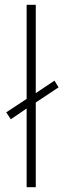

<svg xmlns="http://www.w3.org/2000/svg" viewBox="-20 -780 264 800"><path d="M91 0V-328L25 -283L6 -312L91 -368V-760H129V-392L207 -444L224 -416L129 -353V0Z"/></svg>

Font: Noto Sans Bengali UI ExtraLight
Style: Regular
Weight: 200
Designer: Jelle Bosma - Monotype Design Team
Foundry: Monotype Imaging Inc.
Version: Version 2.003; ttfautohint (v1.8.4.7-5d5b)